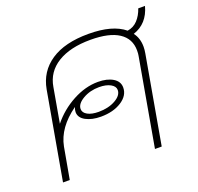

<svg xmlns="http://www.w3.org/2000/svg" viewBox="-108 -713 857 830"><g transform="rotate(-20 320.0 -298.0)"><path d="M553 -499Q574 -472 574 -432Q574 -419 571 -402L500 0H469L540 -402Q542 -411 542 -427Q542 -481 498 -510Q454 -539 368 -539Q274 -539 216.5 -503.5Q159 -468 148 -402L120 -243Q161 -294 219.5 -325.5Q278 -357 336 -357Q378 -357 404.5 -341Q431 -325 431 -297Q431 -260 393 -235.5Q355 -211 298 -211Q257 -211 229 -226Q201 -241 201 -267Q201 -277 206 -289Q119 -227 103 -145L77 0H46L117 -402Q131 -480 195 -523Q259 -566 368 -566Q479 -566 533 -521Q561 -525 580 -545.5Q599 -566 609 -596H640Q620 -521 553 -499ZM226 -272Q226 -255 245 -244.5Q264 -234 296 -234Q341 -234 373 -252Q405 -270 405 -295Q405 -312 385 -323Q365 -334 333 -334Q291 -334 258.5 -315Q226 -296 226 -272Z"/></g></svg>

Font: KoHo ExtraLight
Style: Italic
Weight: 275
Italic angle: -10°
Version: Version 1.000; ttfautohint (v1.6)